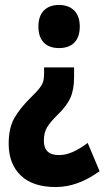

<svg xmlns="http://www.w3.org/2000/svg" viewBox="-20 -578 424 775"><path d="M302 -471Q302 -429 280.5 -406.5Q259 -384 218 -384Q178 -384 156.5 -406.5Q135 -429 135 -471Q135 -513 157 -535.5Q179 -558 218 -558Q257 -558 279.5 -535.5Q302 -513 302 -471ZM279 -266Q279 -217 264.5 -184Q250 -151 214 -116Q183 -86 170 -64Q157 -42 157 -10Q157 48 218 48Q245 48 273.5 35.5Q302 23 334 -1L382 113Q294 177 205 177Q112 177 63.5 130Q15 83 15 2Q15 -62 38.5 -102.5Q62 -143 106 -186Q130 -209 141 -224Q152 -239 155 -251.5Q158 -264 158 -282V-306H279Z"/></svg>

Font: Noto Sans Hebrew ExtraCondensed ExtraBold
Style: Regular
Weight: 800
Width: 2
Designer: Monotype Design Team
Foundry: Monotype Imaging Inc.
Version: Version 2.004; ttfautohint (v1.8.4.7-5d5b)